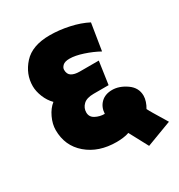

<svg xmlns="http://www.w3.org/2000/svg" viewBox="-180 -822 946 1012"><g transform="rotate(-30 293.5 -315.5)"><path d="M112 -385Q87 -410 73 -445Q59 -480 59 -511Q59 -584 111 -641.5Q163 -699 270 -699Q327 -699 387 -686Q447 -673 493 -649L467 -487Q427 -509 380 -524.5Q333 -540 299 -540Q270 -540 257.5 -528Q245 -516 245 -503Q245 -476 263 -465Q281 -454 312 -454H428L408 -316H317Q274 -316 254 -296.5Q234 -277 234 -250Q234 -222 259.5 -208.5Q285 -195 315 -195Q317 -235 342.5 -260Q368 -285 411 -285Q454 -285 497 -255Q540 -225 540 -176Q540 -160 534 -141.5Q528 -123 518 -107Q526 -91 537.5 -72Q549 -53 587 10L433 68L372 -46Q356 -40 335 -37.5Q314 -35 296 -35Q187 -35 117.5 -94.5Q48 -154 48 -250Q48 -286 66 -324.5Q84 -363 112 -385Z"/></g></svg>

Font: Palanquin Dark
Style: Bold
Weight: 700
Designer: Pria Ravichandran
Version: Version 1.000